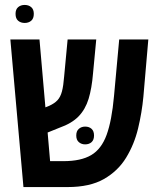

<svg xmlns="http://www.w3.org/2000/svg" viewBox="-20 -758 637 778"><path d="M75 0 22 -598H140L164 -323L179 -329Q201 -339 213 -352Q225 -365 231 -387.5Q237 -410 240 -449L254 -598H370L357 -461Q352 -400 339 -357.5Q326 -315 298.5 -286.5Q271 -258 220 -240L173 -221L183 -105H237Q308 -105 349.5 -129.5Q391 -154 412 -211.5Q433 -269 442 -369L463 -598H581L561 -366Q555 -302 539.5 -237.5Q524 -173 491 -119Q458 -65 401 -32.5Q344 0 254 0ZM289 -209Q289 -227 299.5 -236Q310 -245 325 -245Q341 -245 351 -236Q361 -227 361 -209Q361 -191 351 -182Q341 -173 325 -173Q310 -173 299.5 -182Q289 -191 289 -209ZM80 -665Q64 -665 53.5 -674Q43 -683 43 -702Q43 -720 53.5 -729Q64 -738 80 -738Q96 -738 106.5 -729Q117 -720 117 -702Q117 -683 106.5 -674Q96 -665 80 -665Z"/></svg>

Font: Noto Sans Hebrew Condensed SemiBold
Style: Regular
Weight: 600
Width: 3
Designer: Monotype Design Team
Foundry: Monotype Imaging Inc.
Version: Version 2.004; ttfautohint (v1.8.4.7-5d5b)